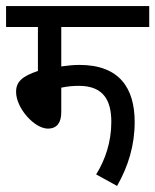

<svg xmlns="http://www.w3.org/2000/svg" viewBox="-20 -642 512 633"><path d="M182 -553H472V-622H0V-553H105V-408C54 -391 33 -373 33 -339C33 -286 93 -218 138 -218C168 -218 182 -238 182 -272V-353C201 -357 220 -359 240 -359C322 -359 347 -310 347 -240C347 -174 327 -115 297 -67L366 -29C403 -94 424 -163 424 -240C424 -351 374 -428 242 -428C223 -428 203 -426 182 -423Z"/></svg>

Font: Noto Sans Devanagari UI Condensed
Style: Regular
Weight: 400
Width: 3
Designer: Jelle Bosma - Monotype Design Team
Foundry: Monotype Imaging Inc.
Version: Version 2.004